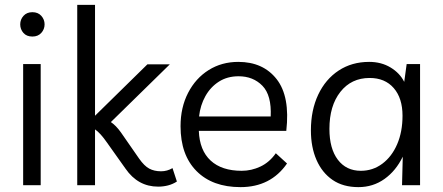

<svg xmlns="http://www.w3.org/2000/svg" viewBox="-20 -760 1819 788"><path d="M147 -497V0H75V-497ZM113 -610Q89 -610 76 -625Q63 -640 63 -660Q63 -680 76.5 -695Q90 -710 113 -710Q136 -710 149.5 -695Q163 -680 163 -660Q163 -640 149.5 -625Q136 -610 113 -610Z M297 0V-740H370V-285L585 -496H677L435 -259Q456 -245 476 -217L551 -109Q572 -79 592.5 -68Q613 -57 641 -57Q666 -57 688 -70L706 -15Q689 -4 669.5 1Q650 6 629 6Q546 6 495 -68L419 -175Q392 -214 370 -229V0Z M967 8Q852 8 786.5 -58Q721 -124 721 -242Q721 -319 752 -379Q783 -439 836.5 -472.5Q890 -506 958 -506Q1060 -506 1115.5 -435Q1171 -364 1155 -223H796Q799 -143 844.5 -101Q890 -59 972 -59Q1012 -59 1049 -76.5Q1086 -94 1112 -131L1158 -89Q1091 8 967 8ZM959 -447Q913 -447 878.5 -425Q844 -403 823 -365.5Q802 -328 797 -282H1091Q1095 -369 1057 -408Q1019 -447 959 -447Z M1704 -497V0H1630L1633 -117Q1605 -59 1558 -25.5Q1511 8 1451 8Q1388 8 1345 -21.5Q1302 -51 1279 -103.5Q1256 -156 1256 -225Q1256 -308 1286 -371.5Q1316 -435 1370 -470.5Q1424 -506 1495 -506Q1545 -506 1583 -483Q1621 -460 1639 -424L1649 -497ZM1497 -440Q1422 -440 1377 -383Q1332 -326 1332 -231Q1332 -150 1366.5 -104.5Q1401 -59 1461 -59Q1510 -59 1549 -88Q1588 -117 1610 -168Q1632 -219 1632 -285Q1632 -357 1596 -398.5Q1560 -440 1497 -440Z"/></svg>

Font: LivvicRegular
Style: Regular
Weight: 400
Designer: Jacques Le Bailly, Baron von Fonthausen
Version: Version 1.001; ttfautohint (v1.8.2)